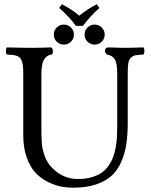

<svg xmlns="http://www.w3.org/2000/svg" viewBox="-20 -869 707 899"><path d="M323.2 9.8Q293.5 9.8 264.4 4.2Q235.4 -1.5 202.6 -18.1Q169.9 -34.7 145.5 -60.8Q121.1 -86.9 105 -132.1Q88.9 -177.2 88.9 -235.8V-522.9Q88.9 -543.9 87.6 -558.1Q86.4 -572.3 82.3 -582.5Q78.1 -592.8 73.5 -598.4Q68.8 -604 58.8 -607.4Q48.8 -610.8 39.3 -611.8Q29.8 -612.8 12.2 -613.8Q7.8 -618.2 7.8 -630.4Q7.8 -642.6 12.2 -647Q86.4 -645 131.8 -645Q167 -645 216.8 -647Q226.6 -647 227.5 -631.1Q228.5 -615.2 221.2 -613.8Q197.3 -609.9 185.5 -589.1Q173.8 -568.4 173.8 -522.9V-269Q173.8 -245.6 174.1 -235.4Q174.3 -225.1 175.5 -203.9Q176.8 -182.6 179.9 -169.9Q183.1 -157.2 188.7 -139.9Q194.3 -122.6 203.9 -108.2Q213.4 -93.8 226.1 -81.1Q276.4 -30.8 345.2 -30.8Q380.4 -30.8 408.2 -38.8Q436 -46.9 455.1 -59.8Q474.1 -72.8 488 -92.8Q502 -112.8 509.5 -132.8Q517.1 -152.8 521.7 -179.4Q526.4 -206.1 527.6 -227.8Q528.8 -249.5 528.8 -276.9V-522.9Q528.8 -571.3 518.6 -589.8Q508.3 -608.4 481 -613.8Q469.7 -622.1 471.9 -634.5Q474.1 -647 487.8 -647Q501 -647 522.5 -646Q543.9 -645 555.2 -645Q592.3 -645 651.9 -647Q656.2 -642.6 656.2 -630.4Q656.2 -618.2 651.9 -613.8Q626 -612.3 614 -610.1Q602.1 -607.9 592.5 -598.4Q583 -588.9 580.6 -572Q578.1 -555.2 578.1 -522.9V-294.9Q578.1 -238.3 571.5 -194.3Q564.9 -150.4 547.6 -110.8Q530.3 -71.3 502 -45.7Q473.6 -20 428.7 -5.1Q383.8 9.8 323.2 9.8ZM245.6 -673.8Q231.9 -687.5 231.9 -707Q231.9 -726.6 245.6 -740.2Q259.3 -753.9 278.8 -753.9Q298.3 -753.9 312.3 -740.2Q326.2 -726.6 326.2 -707Q326.2 -687.5 312.3 -673.8Q298.3 -660.2 278.8 -660.2Q259.3 -660.2 245.6 -673.8ZM389.6 -673.8Q376 -687.5 376 -707Q376 -726.6 389.6 -740.2Q403.3 -753.9 422.9 -753.9Q442.4 -753.9 456.3 -740.2Q470.2 -726.6 470.2 -707Q470.2 -687.5 456.3 -673.8Q442.4 -660.2 422.9 -660.2Q403.3 -660.2 389.6 -673.8ZM335 -748Q307.1 -788.1 257.3 -831.5L269.5 -849.1Q316.9 -825.2 351.1 -795.4Q393.6 -829.6 433.6 -849.1L445.3 -831.5Q406.7 -798.3 368.2 -748Z"/></svg>

Font: Linux Libertine G
Style: Regular
Weight: 400
Designer: Philipp H. Poll
Foundry: Philipp H. Poll
Version: Version 4.7.5